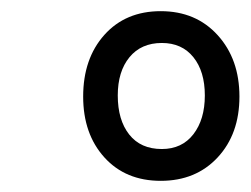

<svg xmlns="http://www.w3.org/2000/svg" viewBox="-20 -750 449 344"><path d="M129 -577Q129 -645 167 -687.5Q205 -730 268 -730Q331 -730 370 -687Q409 -644 409 -577Q409 -510 370 -468Q331 -426 268 -426Q205 -426 167 -468Q129 -510 129 -577ZM347 -579Q347 -622 326.5 -647.5Q306 -673 270 -673Q233 -673 212 -647.5Q191 -622 191 -579Q191 -535 211.5 -509Q232 -483 270 -483Q306 -483 326.5 -509.5Q347 -536 347 -579Z"/></svg>

Font: Noto Serif Narrow
Style: Bold Italic
Weight: 700
Width: 4
Italic angle: -12°
Designer: Monotype Design Team
Foundry: Monotype Imaging Inc.
Version: Version 1.001